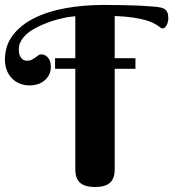

<svg xmlns="http://www.w3.org/2000/svg" viewBox="-20 -750 702 778"><path d="M528.8 -471.2H444.8V-64Q444.8 -26.4 425.3 -9.3Q405.8 7.8 365.2 7.8Q324.2 7.8 304.7 -9.3Q285.2 -26.4 285.2 -64V-471.2H203.1V-514.2H285.2V-684.1Q276.9 -683.1 268.6 -682.4Q260.3 -681.6 252 -680.2Q236.3 -677.2 215.6 -671.9Q194.8 -666.5 173.1 -658.4Q151.4 -650.4 130.4 -639.9Q109.4 -629.4 92.8 -616Q76.2 -602.5 66.2 -585.9Q56.2 -569.3 56.2 -549.8Q56.2 -534.2 60.3 -524.9Q64.5 -515.6 69.8 -511Q75.2 -506.3 80.8 -505.1Q86.4 -503.9 88.9 -503.9Q101.1 -503.9 108.9 -508.1Q116.7 -512.2 123 -516.8Q129.4 -521.5 135 -525.6Q140.6 -529.8 147.9 -529.8Q153.8 -529.8 160.4 -527.1Q167 -524.4 172.6 -518.6Q178.2 -512.7 182.1 -503.2Q186 -493.7 186 -480Q186 -460.4 178.5 -446.3Q170.9 -432.1 158.9 -422.6Q147 -413.1 131.6 -408.4Q116.2 -403.8 101.1 -403.8Q77.6 -403.8 58.8 -411.9Q40 -419.9 26.9 -434.1Q13.7 -448.2 6.8 -467.3Q0 -486.3 0 -507.8Q0 -564.9 31.5 -606.7Q63 -648.4 117.7 -676Q172.4 -703.6 245.1 -716.8Q317.9 -730 400.9 -730Q440.4 -730 478 -729.2Q515.6 -728.5 546.6 -727.1Q577.6 -725.6 600.1 -723.6Q622.6 -721.7 632.8 -719.2Q642.6 -716.8 648.4 -712.2Q654.3 -707.5 657.2 -701.7Q660.2 -695.8 661.1 -689.2Q662.1 -682.6 662.1 -675.8Q662.1 -670.4 660.6 -663.3Q659.2 -656.2 656.2 -649.9Q653.3 -643.6 648.9 -639.2Q644.5 -634.8 638.2 -634.8Q634.3 -634.8 630.1 -638.2Q626 -641.6 618.7 -646.5Q611.3 -651.4 598.9 -657.7Q586.4 -664.1 566.2 -669.4Q545.9 -674.8 516.4 -679.2Q486.8 -683.6 444.8 -685.1V-514.2H528.8Z"/></svg>

Font: Berkshire Swash
Style: Regular
Weight: 400
Designer: Astigmatic (AOETI)
Foundry: Astigmatic (AOETI)
Version: Version 1.001